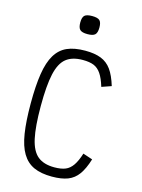

<svg xmlns="http://www.w3.org/2000/svg" viewBox="-150 -1122 901 1220"><g transform="rotate(15 300.0 -512.0)"><path d="M315 14Q244 14 196.5 -7.5Q149 -29 120 -77Q91 -125 78.5 -204.5Q66 -284 66 -401Q66 -517 78.5 -596.5Q91 -676 120 -724Q149 -772 196.5 -793Q244 -814 315 -814Q378 -814 419.5 -797.5Q461 -781 488 -743.5Q515 -706 535 -640L472 -618Q456 -671 436 -700.5Q416 -730 388 -741.5Q360 -753 315 -753Q246 -753 206 -721Q166 -689 149 -612.5Q132 -536 132 -401Q132 -266 149 -189Q166 -112 206 -79.5Q246 -47 315 -47Q360 -47 388 -58.5Q416 -70 436 -99Q456 -128 472 -179L535 -158Q515 -93 488 -55.5Q461 -18 420 -2Q379 14 315 14ZM300 -919Q264 -919 250.5 -932Q237 -945 237 -979Q237 -1013 250.5 -1025.5Q264 -1038 300 -1038Q336 -1038 349.5 -1025.5Q363 -1013 363 -979Q363 -945 349.5 -932Q336 -919 300 -919Z"/></g></svg>

Font: Victor Mono Light
Style: Regular
Weight: 300
Monospace: yes
Designer: Rune Bjørnerås
Version: Version 1.561;gftools[0.9.30]